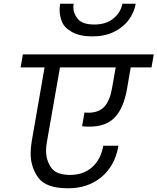

<svg xmlns="http://www.w3.org/2000/svg" viewBox="-20 -1033 848 1034"><path d="M711 -1013Q702 -965 673 -925.5Q644 -886 594 -861.5Q544 -837 477 -837Q409 -837 367 -861Q325 -885 313 -917.5Q301 -950 301 -978Q301 -995 304 -1013H377Q375 -1003 375 -993Q375 -960 399.5 -930.5Q424 -901 488 -901Q552 -901 591.5 -934Q631 -967 639 -1013ZM435 -427Q442 -426 456 -426Q511 -426 541 -457.5Q571 -489 583 -556L603 -670H303L233 -271Q228 -244 228 -221Q228 -171 255 -131Q282 -91 358 -91Q429 -91 476 -132.5Q523 -174 536 -248H618Q599 -140 526.5 -79.5Q454 -19 347 -19Q227 -19 186 -76.5Q145 -134 145 -206Q145 -237 151 -273L220 -670H91L103 -740H808L796 -670H684L664 -554Q646 -451 598.5 -401Q551 -351 462 -351Q436 -351 422 -353Z"/></svg>

Font: Fz Poppins
Style: Italic
Weight: 400
Italic angle: -10°
Designer: Ninad Kale (Devanagari), Jonny Pinhorn (Latin)
Foundry: Indian Type Foundry
Version: Vit hóa bi Vntype.Com & FontZin.Com